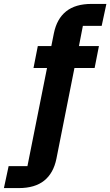

<svg xmlns="http://www.w3.org/2000/svg" viewBox="-107 -760 563 980"><path d="M273 -413 181 50Q166 124 118.5 162Q71 200 -11 200H-87L-63 88H33L133 -413H64L86 -525H155L168 -590Q183 -664 230.5 -702Q278 -740 360 -740H436L412 -628H316L296 -525H398L376 -413Z"/></svg>

Font: IBM Plex Sans
Style: Italic
Weight: 400
Italic angle: -11.31°
Designer: Mike Abbink, Paul van der Laan, Pieter van Rosmalen
Foundry: Bold Monday
Version: Version 3.201